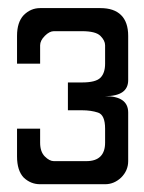

<svg xmlns="http://www.w3.org/2000/svg" viewBox="-20 -820 360 479"><path d="M80.1 -661.1Q65.4 -661.1 22.5 -661.1Q22.5 -677.7 22.5 -730.5Q22.5 -764.6 39.1 -782.2Q56.6 -799.8 80.1 -799.8Q129.9 -799.8 230.5 -799.8Q264.6 -799.8 282.2 -782.2Q299.8 -764.6 299.8 -730.5Q299.8 -714.8 299.8 -683.6Q299.8 -660.2 299.8 -620.1Q299.8 -580.1 242.2 -580.1Q299.8 -580.1 299.8 -539.1Q299.8 -499 299.8 -475.6Q299.8 -456.1 299.8 -418Q299.8 -394.5 282.2 -377Q264.6 -360.4 242.2 -360.4Q187.5 -360.4 80.1 -360.4Q56.6 -360.4 39.1 -377Q22.5 -394.5 22.5 -429.7Q22.5 -452.1 22.5 -499Q37.1 -499 80.1 -499Q80.1 -490.2 80.1 -463.9Q80.1 -441.4 91.8 -429.7Q103.5 -418 114.3 -418Q141.6 -418 195.3 -418Q218.8 -418 230.5 -429.7Q242.2 -441.4 242.2 -463.9Q242.2 -475.6 242.2 -499Q242.2 -533.2 224.6 -539.1Q207 -544.9 184.6 -544.9Q172.9 -544.9 149.4 -544.9Q149.4 -562.5 149.4 -614.3Q158.2 -614.3 184.6 -614.3Q218.8 -614.3 230.5 -626Q242.2 -637.7 242.2 -661.1Q242.2 -675.8 242.2 -707Q242.2 -718.8 230.5 -730.5Q218.8 -742.2 184.6 -742.2Q161.1 -742.2 114.3 -742.2Q103.5 -742.2 91.8 -730.5Q80.1 -718.8 80.1 -707Q80.1 -691.4 80.1 -661.1Z"/></svg>

Font: Alibu-Mazigh Belkasim 1
Style: Bold
Weight: 400
Designer: Mazigh Moubarik Belkasim
Version: Version 1.0